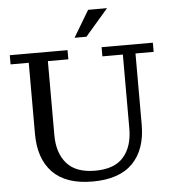

<svg xmlns="http://www.w3.org/2000/svg" viewBox="-59 -936 890 1000"><g transform="rotate(-5 386.0 -435.5)"><path d="M356 -743 439 -882H538L418 -743ZM385 11Q246 11 176.5 -60.5Q107 -132 107 -262V-634H12V-682H314V-634H207V-247Q207 -153 255 -98.5Q303 -44 403 -44Q504 -44 551.5 -98.5Q599 -153 599 -247V-634H492V-682H760V-634H665V-262Q665 -132 595 -60.5Q525 11 385 11Z"/></g></svg>

Font: Montagu Slab 144pt
Style: Regular
Weight: 400
Designer: Florian Karsten
Foundry: Florian Karsten
Version: Version 1.000; ttfautohint (v1.8.3)